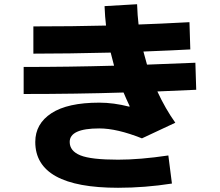

<svg xmlns="http://www.w3.org/2000/svg" viewBox="-20 -832 1040 909"><path d="M592 -327 594 -329Q577 -365 565 -394Q342 -387 92 -387V-515Q304 -515 520 -521Q513 -547 504 -583Q299 -578 138 -578V-707Q327 -707 482 -711Q477 -751 475 -803L629 -812Q631 -757 636 -716Q728 -719 877 -727L881 -598Q811 -594 659 -588Q663 -573 676 -526Q900 -535 905 -535L909 -407Q787 -401 725 -399Q763 -317 810 -251L652 -177Q534 -224 450 -224Q310 -224 310 -160Q310 -117 360.5 -96.5Q411 -76 539 -76Q643 -76 777 -96L794 37Q666 57 539 57Q147 57 147 -160Q147 -246 223.5 -296Q300 -346 450 -346Q518 -346 592 -327Z"/></svg>

Font: Mplus 1p ExtraBold
Style: Regular
Weight: 800
Version: Version 1.061